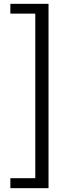

<svg xmlns="http://www.w3.org/2000/svg" viewBox="-20 -811 378 1001"><path d="M34 170H233V-791H34V-740H164V118H34Z"/></svg>

Font: Noto Sans CJK TC Regular
Style: Regular
Weight: 400
Designer: Ryoko NISHIZUKA (kana & ideographs); Paul D. Hunt (Latin, Greek & Cyrillic); Wenlong ZHANG (bopomofo); Sandoll Communica
Foundry: Adobe Systems Incorporated
Version: Version 1.001;PS 1.001;hotconv 1.0.78;makeotf.lib2.5.61930